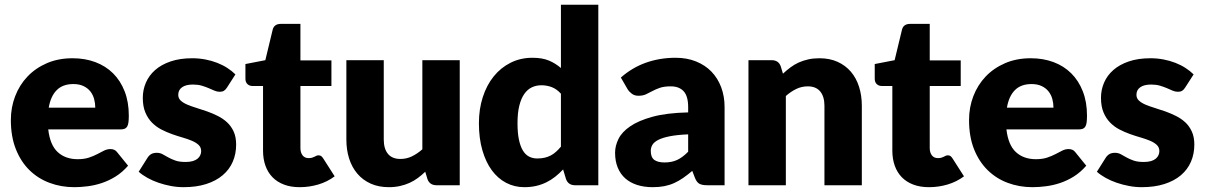

<svg xmlns="http://www.w3.org/2000/svg" viewBox="-20 -768 4997 796"><path d="M180 -231.5Q187.5 -166.5 219.5 -137.2Q251.5 -108 302 -108Q329 -108 348.5 -114.5Q368 -121 383.2 -129Q398.5 -137 411.2 -143.5Q424 -150 438 -150Q456.5 -150 466 -136.5L511 -81Q487 -53.5 459.2 -36.2Q431.5 -19 402.2 -9.2Q373 0.5 343.8 4.2Q314.5 8 288 8Q233.5 8 185.8 -9.8Q138 -27.5 102.2 -62.5Q66.5 -97.5 45.8 -149.5Q25 -201.5 25 -270.5Q25 -322.5 42.8 -369Q60.5 -415.5 93.8 -450.5Q127 -485.5 174.2 -506Q221.5 -526.5 281 -526.5Q332.5 -526.5 375.2 -510.5Q418 -494.5 448.8 -464Q479.5 -433.5 496.8 -389.2Q514 -345 514 -289Q514 -271.5 512.5 -260.5Q511 -249.5 507 -243Q503 -236.5 496.2 -234Q489.5 -231.5 479 -231.5ZM375 -321.5Q375 -340 370.2 -357.5Q365.5 -375 354.8 -388.8Q344 -402.5 326.5 -411Q309 -419.5 284 -419.5Q240 -419.5 215 -394.2Q190 -369 182 -321.5Z M921 -405Q915 -395.5 908.2 -391.5Q901.5 -387.5 891 -387.5Q880 -387.5 869 -392.2Q858 -397 845.2 -402.5Q832.5 -408 816.5 -412.8Q800.5 -417.5 780 -417.5Q750.5 -417.5 734.8 -406.2Q719 -395 719 -375Q719 -360.5 729.2 -351Q739.5 -341.5 756.5 -334.2Q773.5 -327 795 -320.5Q816.5 -314 839 -306Q861.5 -298 883 -287.2Q904.5 -276.5 921.5 -260.8Q938.5 -245 948.8 -222.5Q959 -200 959 -168.5Q959 -130 945 -97.5Q931 -65 903.2 -41.5Q875.5 -18 834.8 -5Q794 8 741 8Q714.5 8 688 3Q661.5 -2 636.8 -10.5Q612 -19 591 -30.8Q570 -42.5 555 -56L591 -113Q597 -123 606.2 -128.8Q615.5 -134.5 630 -134.5Q643.5 -134.5 654.2 -128.5Q665 -122.5 677.5 -115.5Q690 -108.5 706.8 -102.5Q723.5 -96.5 749 -96.5Q767 -96.5 779.5 -100.2Q792 -104 799.5 -110.5Q807 -117 810.5 -125Q814 -133 814 -141.5Q814 -157 803.5 -167Q793 -177 776 -184.2Q759 -191.5 737.2 -197.8Q715.5 -204 693 -212Q670.5 -220 648.8 -231.2Q627 -242.5 610 -259.8Q593 -277 582.5 -302Q572 -327 572 -362.5Q572 -395.5 584.8 -425.2Q597.5 -455 623 -477.5Q648.5 -500 687 -513.2Q725.5 -526.5 777 -526.5Q805 -526.5 831.2 -521.5Q857.5 -516.5 880.5 -507.5Q903.5 -498.5 922.5 -486.2Q941.5 -474 956 -459.5Z M1222.5 8Q1185.5 8 1157.2 -2.8Q1129 -13.5 1109.8 -33.2Q1090.5 -53 1080.5 -81Q1070.5 -109 1070.5 -143.5V-411.5H1026.5Q1014.5 -411.5 1006 -419.2Q997.5 -427 997.5 -442V-502.5L1080 -518.5L1110.5 -645Q1116.5 -669 1144.5 -669H1225.5V-517.5H1354V-411.5H1225.5V-154Q1225.5 -136 1234.2 -124.2Q1243 -112.5 1259.5 -112.5Q1268 -112.5 1273.8 -114.2Q1279.5 -116 1283.8 -118.2Q1288 -120.5 1291.8 -122.2Q1295.5 -124 1300.5 -124Q1307.5 -124 1311.8 -120.8Q1316 -117.5 1320.5 -110.5L1367.5 -37Q1337.5 -14.5 1300 -3.2Q1262.5 8 1222.5 8Z M1886 -518.5V0H1790Q1761 0 1752 -26L1743 -56Q1728 -41.5 1712 -29.8Q1696 -18 1677.8 -9.8Q1659.5 -1.5 1638.2 3.2Q1617 8 1592 8Q1549.5 8 1516.8 -6.8Q1484 -21.5 1461.5 -48Q1439 -74.5 1427.5 -110.5Q1416 -146.5 1416 -189.5V-518.5H1571V-189.5Q1571 -151 1588.5 -130Q1606 -109 1640 -109Q1665.5 -109 1687.8 -119.8Q1710 -130.5 1731 -149V-518.5Z M2460.5 -748.5V0H2364.5Q2335.5 0 2326.5 -26L2314.5 -65.5Q2299 -49 2282 -35.5Q2265 -22 2245.2 -12.2Q2225.5 -2.5 2202.8 2.8Q2180 8 2153.5 8Q2113 8 2078.5 -10Q2044 -28 2019 -62Q1994 -96 1979.8 -145.2Q1965.5 -194.5 1965.5 -257.5Q1965.5 -315.5 1981.5 -365.2Q1997.5 -415 2026.8 -451.2Q2056 -487.5 2097 -508Q2138 -528.5 2187.5 -528.5Q2228 -528.5 2255.5 -517Q2283 -505.5 2305.5 -486V-748.5ZM2305.5 -379.5Q2288 -399 2267.5 -406.8Q2247 -414.5 2224.5 -414.5Q2203 -414.5 2185 -406Q2167 -397.5 2153.8 -378.8Q2140.5 -360 2133 -330Q2125.5 -300 2125.5 -257.5Q2125.5 -216.5 2131.5 -188.5Q2137.5 -160.5 2148.2 -143.2Q2159 -126 2174 -118.5Q2189 -111 2207.5 -111Q2224.5 -111 2238.2 -114.2Q2252 -117.5 2263.5 -123.5Q2275 -129.5 2285.2 -138.8Q2295.5 -148 2305.5 -160Z M2554 -446.5Q2601 -488 2658.2 -508.2Q2715.5 -528.5 2781 -528.5Q2828 -528.5 2865.8 -513.2Q2903.5 -498 2929.8 -470.8Q2956 -443.5 2970 -406Q2984 -368.5 2984 -324V0H2913Q2891 0 2879.8 -6Q2868.5 -12 2861 -31L2850 -59.5Q2830.5 -43 2812.5 -30.5Q2794.5 -18 2775.2 -9.2Q2756 -0.5 2734.2 3.8Q2712.5 8 2686 8Q2650.5 8 2621.5 -1.2Q2592.5 -10.5 2572.2 -28.5Q2552 -46.5 2541 -73.2Q2530 -100 2530 -135Q2530 -163 2544 -191.8Q2558 -220.5 2592.5 -244.2Q2627 -268 2685.5 -284Q2744 -300 2833 -302V-324Q2833 -369.5 2814.2 -389.8Q2795.5 -410 2761 -410Q2733.5 -410 2716 -404Q2698.5 -398 2684.8 -390.5Q2671 -383 2658 -377Q2645 -371 2627 -371Q2611 -371 2600 -379Q2589 -387 2582 -398ZM2833 -211Q2786.5 -209 2756.5 -203Q2726.5 -197 2709 -188Q2691.5 -179 2684.8 -167.5Q2678 -156 2678 -142.5Q2678 -116 2692.5 -105.2Q2707 -94.5 2735 -94.5Q2765 -94.5 2787.5 -105Q2810 -115.5 2833 -139Z M3226 -462.5Q3241 -476.5 3257 -488.5Q3273 -500.5 3291.2 -508.8Q3309.5 -517 3330.8 -521.8Q3352 -526.5 3377 -526.5Q3419.5 -526.5 3452.2 -511.8Q3485 -497 3507.5 -470.8Q3530 -444.5 3541.5 -408.2Q3553 -372 3553 -329.5V0H3398V-329.5Q3398 -367.5 3380.5 -388.8Q3363 -410 3329 -410Q3303.5 -410 3281.2 -399.2Q3259 -388.5 3238 -370V0H3083V-518.5H3179Q3208 -518.5 3217 -492.5Z M3831.5 8Q3794.5 8 3766.2 -2.8Q3738 -13.5 3718.8 -33.2Q3699.5 -53 3689.5 -81Q3679.5 -109 3679.5 -143.5V-411.5H3635.5Q3623.5 -411.5 3615 -419.2Q3606.5 -427 3606.5 -442V-502.5L3689 -518.5L3719.5 -645Q3725.5 -669 3753.5 -669H3834.5V-517.5H3963V-411.5H3834.5V-154Q3834.5 -136 3843.2 -124.2Q3852 -112.5 3868.5 -112.5Q3877 -112.5 3882.8 -114.2Q3888.5 -116 3892.8 -118.2Q3897 -120.5 3900.8 -122.2Q3904.5 -124 3909.5 -124Q3916.5 -124 3920.8 -120.8Q3925 -117.5 3929.5 -110.5L3976.5 -37Q3946.5 -14.5 3909 -3.2Q3871.5 8 3831.5 8Z M4152.5 -231.5Q4160 -166.5 4192 -137.2Q4224 -108 4274.5 -108Q4301.5 -108 4321 -114.5Q4340.5 -121 4355.8 -129Q4371 -137 4383.8 -143.5Q4396.5 -150 4410.5 -150Q4429 -150 4438.5 -136.5L4483.5 -81Q4459.5 -53.5 4431.8 -36.2Q4404 -19 4374.8 -9.2Q4345.5 0.5 4316.2 4.2Q4287 8 4260.5 8Q4206 8 4158.2 -9.8Q4110.5 -27.5 4074.8 -62.5Q4039 -97.5 4018.2 -149.5Q3997.5 -201.5 3997.5 -270.5Q3997.5 -322.5 4015.2 -369Q4033 -415.5 4066.2 -450.5Q4099.5 -485.5 4146.8 -506Q4194 -526.5 4253.5 -526.5Q4305 -526.5 4347.8 -510.5Q4390.5 -494.5 4421.2 -464Q4452 -433.5 4469.2 -389.2Q4486.5 -345 4486.5 -289Q4486.5 -271.5 4485 -260.5Q4483.5 -249.5 4479.5 -243Q4475.5 -236.5 4468.8 -234Q4462 -231.5 4451.5 -231.5ZM4347.5 -321.5Q4347.5 -340 4342.8 -357.5Q4338 -375 4327.2 -388.8Q4316.5 -402.5 4299 -411Q4281.5 -419.5 4256.5 -419.5Q4212.5 -419.5 4187.5 -394.2Q4162.5 -369 4154.5 -321.5Z M4893.5 -405Q4887.5 -395.5 4880.8 -391.5Q4874 -387.5 4863.5 -387.5Q4852.5 -387.5 4841.5 -392.2Q4830.5 -397 4817.8 -402.5Q4805 -408 4789 -412.8Q4773 -417.5 4752.5 -417.5Q4723 -417.5 4707.2 -406.2Q4691.5 -395 4691.5 -375Q4691.5 -360.5 4701.8 -351Q4712 -341.5 4729 -334.2Q4746 -327 4767.5 -320.5Q4789 -314 4811.5 -306Q4834 -298 4855.5 -287.2Q4877 -276.5 4894 -260.8Q4911 -245 4921.2 -222.5Q4931.5 -200 4931.5 -168.5Q4931.5 -130 4917.5 -97.5Q4903.5 -65 4875.8 -41.5Q4848 -18 4807.2 -5Q4766.5 8 4713.5 8Q4687 8 4660.5 3Q4634 -2 4609.2 -10.5Q4584.5 -19 4563.5 -30.8Q4542.5 -42.5 4527.5 -56L4563.5 -113Q4569.5 -123 4578.8 -128.8Q4588 -134.5 4602.5 -134.5Q4616 -134.5 4626.8 -128.5Q4637.5 -122.5 4650 -115.5Q4662.5 -108.5 4679.2 -102.5Q4696 -96.5 4721.5 -96.5Q4739.5 -96.5 4752 -100.2Q4764.5 -104 4772 -110.5Q4779.5 -117 4783 -125Q4786.5 -133 4786.5 -141.5Q4786.5 -157 4776 -167Q4765.5 -177 4748.5 -184.2Q4731.5 -191.5 4709.8 -197.8Q4688 -204 4665.5 -212Q4643 -220 4621.2 -231.2Q4599.5 -242.5 4582.5 -259.8Q4565.5 -277 4555 -302Q4544.5 -327 4544.5 -362.5Q4544.5 -395.5 4557.2 -425.2Q4570 -455 4595.5 -477.5Q4621 -500 4659.5 -513.2Q4698 -526.5 4749.5 -526.5Q4777.5 -526.5 4803.8 -521.5Q4830 -516.5 4853 -507.5Q4876 -498.5 4895 -486.2Q4914 -474 4928.5 -459.5Z"/></svg>

Font: Lato
Style: Regular
Weight: 900
Designer: Lukasz Dziedzic with Adam Twardoch and Botio Nikoltchev
Foundry: tyPoland Lukasz Dziedzic
Version: Version 2.010; 2014-09-01; http://www.latofonts.com/; ttfaut